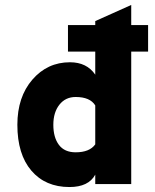

<svg xmlns="http://www.w3.org/2000/svg" viewBox="-20 -742 624 774"><path d="M509 -534V0H364V-38Q337 12 260 12Q163 12 106.5 -54Q50 -120 50 -239Q50 -351 110.5 -421Q171 -491 262 -491Q330 -491 364 -441V-534H254V-641H364V-657L509 -722V-641H577V-534ZM285 -128Q341 -128 364 -160V-317Q343 -351 285 -351Q244 -351 219.5 -320Q195 -289 195 -239Q195 -188 217.5 -158Q240 -128 285 -128Z"/></svg>

Font: Overpass Heavy
Style: Regular
Weight: 900
Designer: Delve Withrington, Thomas Jockin
Foundry: Delve Fonts
Version: Version 3.000;DELV;Overpass